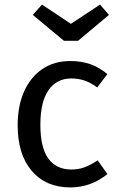

<svg xmlns="http://www.w3.org/2000/svg" viewBox="-20 -805 517 837"><path d="M448 -482 404 -424Q376 -444 349.5 -453.5Q323 -463 291 -463Q227 -463 191.5 -412Q156 -361 156 -261Q156 -161 191 -113.5Q226 -66 291 -66Q322 -66 348 -75.5Q374 -85 406 -106L448 -46Q376 12 287 12Q180 12 118.5 -60Q57 -132 57 -259Q57 -343 85 -406Q113 -469 164.5 -504Q216 -539 287 -539Q334 -539 373 -525.5Q412 -512 448 -482ZM455 -740 320 -627H259L123 -740L163 -785L289 -701L416 -785Z"/></svg>

Font: Statis Sans
Style: Regular
Weight: 400
Designer: bBox Type GmbH
Foundry: bBox Type GmbH
Version: Version 1.000